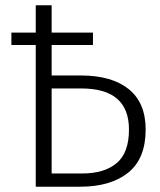

<svg xmlns="http://www.w3.org/2000/svg" viewBox="-20 -705 606 725"><path d="M530 -216Q530 -106 464 -53Q398 0 283 0H115V-535H23V-582H115V-685H175V-582H331V-535H175V-420H285Q402 -420 466 -368.5Q530 -317 530 -216ZM467 -216Q467 -371 287 -371H175V-50H291Q374 -50 420.5 -89Q467 -128 467 -216Z"/></svg>

Font: Fira Sans Light
Style: Regular
Weight: 300
Designer: bBox Type GmbH & Carrois Corporate GbR & Edenspiekermann AG
Foundry: bBox Type GmbH & Carrois Corporate GbR & Edenspiekermann AG
Version: Version 4.301